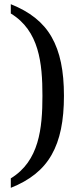

<svg xmlns="http://www.w3.org/2000/svg" viewBox="-20 -780 386 928"><path d="M185.1 -316.9C185.1 -159.7 169.4 -1.5 32.2 82V127.9C124 91.3 188.5 40.5 229.5 -31.7C270.5 -103.5 289.1 -196.3 289.1 -316.9C289.1 -437.5 270.5 -529.3 229.5 -601.1C188.5 -672.9 124 -723.1 32.2 -759.8V-714.8C169.4 -631.3 185.1 -475.1 185.1 -316.9Z"/></svg>

Font: The Erased English
Style: Regular
Weight: 400
Designer: Monotype Design team + ligartures altered by 180 Amsterdam
Foundry: Monotype Imaging Inc.
Version: Version 1.030;Glyphs 3.1.2 (3151)